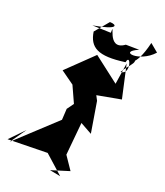

<svg xmlns="http://www.w3.org/2000/svg" viewBox="-227 -1013 946 1103"><g transform="rotate(30 245.5 -461.5)"><path d="M298 0 403 -54 335 -124 319 -325 397 -298 333 -480 313 -506 453 -558 373 -751 376 -618 202 -709 74 -533 164 -490 227 -398 205 -353 213 -285 16 -25 66 -132 -2 -32 237 -79 366 1ZM315 -842C230 -753 192 -944 206 -858L93 -842C241 -895 213 -916 171 -909L117 -815C147 -727 207 -703 364 -754C364 -819 430 -705 367 -691C390 -759 446 -797 367 -807C366 -749 427 -748 437 -924L493 -892C431 -791 291 -787 396 -855Z"/></g></svg>

Font: Asimov Silicon
Style: Regular
Weight: 400
Designer: Google
Version: Version 2.000980; 2014